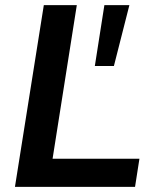

<svg xmlns="http://www.w3.org/2000/svg" viewBox="-20 -725 602 745"><path d="M38 0 150 -705H278L184 -109H521L504 0ZM348 -469 385 -705H482L422 -469Z"/></svg>

Font: Nunito Sans
Style: Bold Italic
Weight: 700
Italic angle: -9°
Designer: Vernon Adams
Foundry: Vernon Adams
Version: Version 3.006; ttfautohint (v1.8.3)